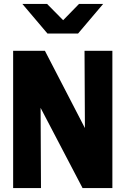

<svg xmlns="http://www.w3.org/2000/svg" viewBox="-20 -959 640 979"><path d="M47 0V-700H209L413 -306L411 -700H553V0H401L187 -409L189 0ZM222 -788 94 -939H220L302 -856L383 -939H506L378 -788Z"/></svg>

Font: Red Hat Mono
Style: Regular
Weight: 300
Monospace: yes
Designer: Pentagram, MCKL
Foundry: Pentagram, MCKL
Version: Version 1.023